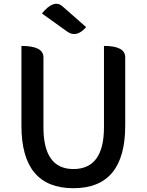

<svg xmlns="http://www.w3.org/2000/svg" viewBox="-20 -979 773 1012"><path d="M367 13Q93 13 93 -316V-737Q209 -737 209 -677V-308Q209 -88 367 -88Q528 -88 528 -308V-737Q640 -737 640 -677V-316Q640 13 367 13ZM434 -836Q383 -778 335 -812L201 -908Q264 -985 309 -946L434 -836Z"/></svg>

Font: Swei Half Moon CJK SC
Style: Medium
Weight: 500
Version: Version 2.071